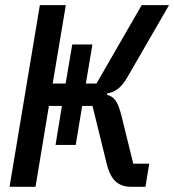

<svg xmlns="http://www.w3.org/2000/svg" viewBox="-20 -718 670 738"><path d="M193.5 -160.9H271L295.8 -310.7H335.6L389.2 -92.3C405.2 -24.1 435 0 485.4 0H539.1L553.6 -88.8H492.2L446.7 -273.8C432.2 -331 418 -346.2 391 -353.7L392 -359C421.9 -363.6 445.3 -379.3 470.2 -422.2L629.6 -698.2H524.5L350.9 -397H310L335.2 -547.2H257.8L232.2 -397H182.5L233 -698.2H133.2L16.7 0H116.5L168 -310.7H218Z"/></svg>

Font: Margiela Mono Italic Medium It
Style: Regular
Weight: 500
Designer: Mike Abbink, Paul van der Laan, Pieter van Rosmalen
Foundry: Bold Monday
Version: Version 2.003 2021